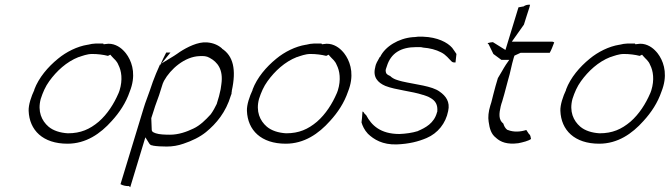

<svg xmlns="http://www.w3.org/2000/svg" viewBox="-20 -644 2828 811"><path d="M125 -264C112 -237 100 -201 101 -176C104 -94 161 -37 265 -37C343 -37 404 -79 452 -133C485 -169 512 -210 528 -257C554 -322 541 -373 520 -407C514 -416 511 -421 500 -432C485 -447 458 -464 426 -458L418 -457L416 -460H383C374 -460 363 -458 351 -455H350C306 -448 260 -425 225 -396C182 -361 144 -316 125 -266ZM152 -226C161 -254 172 -279 188 -301C219 -344 261 -383 312 -403H313C328 -408 348 -416 369 -416C393 -416 416 -413 436 -408L446 -413L452 -406C461 -395 473 -388 480 -370C493 -345 499 -307 485 -262C483 -256 481 -251 481 -251L480 -249C462 -207 434 -162 397 -130C359 -98 321 -81 267 -81H266C234 -83 205 -92 185 -109C156 -134 138 -173 152 -226Z M489 134C499 140 513 142 520 142H525L530 147L594 -64L611 -37C614 -33 618 -30 623 -30H624L625 -29C642 -26 663 -25 684 -25C709 -25 732 -29 755 -37C791 -49 824 -65 850 -86C894 -122 934 -170 955 -240L958 -248C958 -252 958 -255 959 -257V-260C979 -351 965 -408 917 -439L918 -440H917C901 -454 880 -463 854 -465C816 -468 771 -445 740 -425C732 -419 724 -414 715 -408L656 -372C650 -359 645 -347 639 -333C630 -311 621 -287 613 -262C604 -235 595 -215 587 -188ZM656 -368C665 -387 673 -405 682 -422H700ZM619 -145 630 -179C637 -203 644 -218 652 -242L664 -280C666 -288 669 -295 672 -301L673 -303C700 -352 760 -405 823 -407C840 -408 853 -407 865 -400C899 -382 924 -350 915 -288L912 -267C908 -247 903 -228 896 -207V-206C890 -193 879 -173 870 -161L869 -160C849 -138 825 -114 797 -101C768 -87 734 -75 698 -75C677 -75 652 -76 638 -81C624 -86 623 -88 621 -94Z M1047 -264C1034 -237 1022 -201 1023 -176C1026 -94 1083 -37 1187 -37C1265 -37 1326 -79 1374 -133C1407 -169 1434 -210 1450 -257C1476 -322 1463 -373 1442 -407C1436 -416 1433 -421 1422 -432C1407 -447 1380 -464 1348 -458L1340 -457L1338 -460H1305C1296 -460 1285 -458 1273 -455H1272C1228 -448 1182 -425 1147 -396C1104 -361 1066 -316 1047 -266ZM1074 -226C1083 -254 1094 -279 1110 -301C1141 -344 1183 -383 1234 -403H1235C1250 -408 1270 -416 1291 -416C1315 -416 1338 -413 1358 -408L1368 -413L1374 -406C1383 -395 1395 -388 1402 -370C1415 -345 1421 -307 1407 -262C1405 -256 1403 -251 1403 -251L1402 -249C1384 -207 1356 -162 1319 -130C1281 -98 1243 -81 1189 -81H1188C1156 -83 1127 -92 1107 -109C1078 -134 1060 -173 1074 -226Z M1565 -360C1554 -319 1575 -295 1608 -281C1651 -264 1719 -259 1767 -243H1768C1777 -239 1786 -238 1797 -231C1819 -219 1830 -202 1827 -172L1826 -170C1814 -123 1776 -104 1746 -91L1745 -90H1744C1722 -83 1694 -79 1667 -78C1587 -78 1549 -115 1527 -157C1525 -160 1520 -163 1519 -165C1517 -168 1516 -172 1511 -173V-171L1509 -145L1507 -127C1511 -113 1519 -95 1534 -79C1559 -55 1596 -32 1656 -34C1707 -36 1747 -46 1782 -61C1829 -81 1863 -123 1873 -175C1882 -214 1863 -239 1837 -257C1805 -281 1735 -287 1679 -300C1660 -305 1642 -309 1628 -323C1622 -326 1612 -329 1610 -339C1607 -347 1611 -356 1614 -364C1631 -420 1674 -445 1738 -445H1755C1761 -445 1761 -444 1767 -443C1795 -441 1822 -434 1843 -423C1865 -412 1876 -395 1888 -384C1892 -380 1899 -380 1904 -380L1908 -416C1903 -423 1897 -433 1890 -442C1870 -465 1828 -487 1767 -489H1745C1739 -488 1728 -487 1723 -487C1664 -482 1607 -448 1586 -404L1584 -403C1575 -387 1567 -374 1565 -361Z M2040 -462C2040 -459 2043 -458 2044 -457L2064 -416L2098 -391H2131L2117 -371C2104 -351 2097 -336 2083 -314C2076 -292 2070 -269 2064 -246C2059 -229 2058 -218 2051 -198C2043 -172 2041 -149 2044 -130C2048 -100 2055 -77 2075 -62L2076 -61C2095 -44 2122 -33 2169 -39C2189 -43 2213 -49 2223 -57C2222 -64 2220 -74 2216 -77H2215L2203 -95C2179 -87 2150 -85 2125 -95H2124C2113 -102 2109 -113 2106 -122C2085 -138 2088 -165 2095 -195L2098 -206C2103 -219 2105 -231 2110 -246L2126 -306C2136 -338 2140 -367 2150 -400L2153 -409L2179 -421H2302C2309 -433 2315 -449 2321 -465C2318 -466 2316 -468 2312 -468H2142L2193 -540L2204 -575L2216 -612C2217 -616 2218 -619 2219 -624C2206 -625 2197 -621 2192 -617L2170 -613L2115 -433L2062 -466C2056 -466 2048 -464 2040 -462Z M2371 -264C2358 -237 2346 -201 2347 -176C2350 -94 2407 -37 2511 -37C2589 -37 2650 -79 2698 -133C2731 -169 2758 -210 2774 -257C2800 -322 2787 -373 2766 -407C2760 -416 2757 -421 2746 -432C2731 -447 2704 -464 2672 -458L2664 -457L2662 -460H2629C2620 -460 2609 -458 2597 -455H2596C2552 -448 2506 -425 2471 -396C2428 -361 2390 -316 2371 -266ZM2398 -226C2407 -254 2418 -279 2434 -301C2465 -344 2507 -383 2558 -403H2559C2574 -408 2594 -416 2615 -416C2639 -416 2662 -413 2682 -408L2692 -413L2698 -406C2707 -395 2719 -388 2726 -370C2739 -345 2745 -307 2731 -262C2729 -256 2727 -251 2727 -251L2726 -249C2708 -207 2680 -162 2643 -130C2605 -98 2567 -81 2513 -81H2512C2480 -83 2451 -92 2431 -109C2402 -134 2384 -173 2398 -226Z"/></svg>

Font: SolarCharger
Style: 152
Weight: 100
Designer: Mew Too
Foundry: Cannot Into Space Fonts/KineticPlasma Fonts
Version: Version 1.100